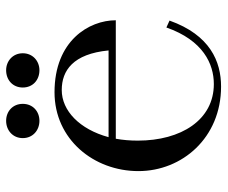

<svg xmlns="http://www.w3.org/2000/svg" viewBox="-76 -632 724 611"><g transform="rotate(-90 285.5 -327.0)"><path d="M315 15C395 15 479 -20 525 -149L503 -159C462 -42 387 -8 323 -8C209 -8 143 -112 143 -250C143 -275 145 -298 149 -320H526C526 -405 461 -515 297 -515C147 -515 46 -390 46 -248C46 -109 152 15 315 15ZM206 -563C236 -563 260 -584 260 -616C260 -648 236 -669 206 -669C176 -669 151 -648 151 -616C151 -584 176 -563 206 -563ZM367 -563C396 -563 421 -584 421 -616C421 -648 396 -669 367 -669C336 -669 312 -648 312 -616C312 -584 336 -563 367 -563ZM154 -343C179 -435 238 -492 304 -492C366 -492 419 -456 430 -343Z"/></g></svg>

Font: Sprat
Style: Regular
Weight: 400
Designer: Ethan Nakache
Foundry: Collletttivo
Version: Version 2.000;Glyphs 3.2 (3217)